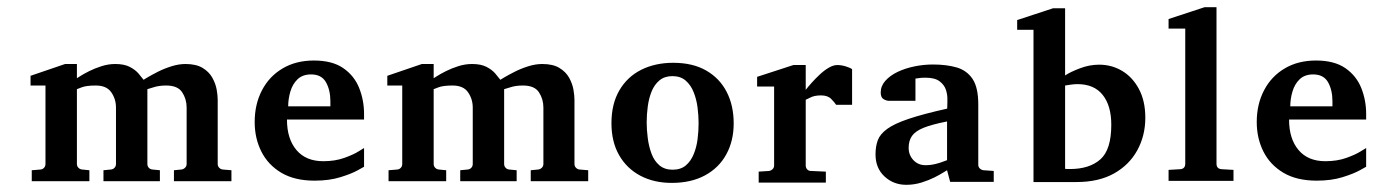

<svg xmlns="http://www.w3.org/2000/svg" viewBox="-20 -512 3862 540"><path d="M630.9 -2.4H469.2V-33.2L489.7 -35.2Q495.6 -35.6 500.2 -40Q504.9 -44.4 504.9 -50.8V-209.5Q504.9 -233.4 492.4 -252.4Q480 -271.5 447.3 -271.5Q426.3 -271.5 410.6 -266.1L394.5 -261.2V-50.8Q394.5 -44.4 398.7 -40Q402.8 -35.6 409.2 -35.2L429.7 -33.2V-2.4H271V-33.2L291.5 -35.2Q297.9 -35.6 302 -40Q306.2 -44.4 306.2 -50.8V-209.5Q306.2 -233.4 293 -252.4Q279.8 -271.5 249.5 -271.5Q222.2 -271.5 209 -266.1L196.3 -261.2V-50.8Q196.3 -44.4 200.7 -40Q205.1 -35.6 211.4 -35.2L231.4 -33.2V-2.4H69.3V-33.2L93.8 -35.2Q99.6 -35.6 103.8 -40Q107.9 -44.4 107.9 -50.8V-271.5H65.9V-298.8L163.1 -332H196.3V-292L205.6 -297.9Q215.3 -304.2 231 -312Q246.6 -319.8 265.6 -325.9Q284.7 -332 304.2 -332Q329.1 -332 344.7 -324Q360.4 -315.9 369.4 -305.4Q378.4 -294.9 383.8 -287.6L395 -294.4Q405.8 -300.8 423.3 -309.8Q440.9 -318.8 461.7 -325.4Q482.4 -332 501.5 -332Q531.7 -332 549.8 -321Q567.9 -310.1 577.1 -293.5Q586.4 -276.9 589.4 -260Q592.3 -243.2 592.3 -231.4V-50.8Q592.3 -44.4 596.7 -40Q601.1 -35.6 606.9 -35.2L630.9 -33.2Z M1003.9 -43 986.3 -33.2Q968.8 -23.4 937.5 -13.7Q906.2 -3.9 864.7 -3.9Q808.6 -3.9 771.2 -26.1Q733.9 -48.3 715.1 -85.7Q696.3 -123 696.3 -168.9Q696.3 -218.8 716.8 -258.1Q737.3 -297.4 774.9 -319.6Q812.5 -341.8 862.8 -341.8Q914.6 -341.8 945.6 -320.3Q976.6 -298.8 990.2 -264.4Q1003.9 -230 1003.9 -191.4V-175.8H787.1Q787.1 -121.6 813.7 -90.1Q840.3 -58.6 889.2 -58.6Q922.4 -58.6 948.2 -67.9Q974.1 -77.1 988.8 -86.4L1003.9 -95.7ZM909.2 -212.9V-227.1Q909.2 -258.8 896.7 -280.8Q884.3 -302.7 855 -302.7Q831.1 -302.7 816.9 -289.1Q802.7 -275.4 796.6 -254.4Q790.5 -233.4 790.5 -212.9Z M1634.3 -2.4H1472.7V-33.2L1493.2 -35.2Q1499 -35.6 1503.7 -40Q1508.3 -44.4 1508.3 -50.8V-209.5Q1508.3 -233.4 1495.8 -252.4Q1483.4 -271.5 1450.7 -271.5Q1429.7 -271.5 1414.1 -266.1L1397.9 -261.2V-50.8Q1397.9 -44.4 1402.1 -40Q1406.2 -35.6 1412.6 -35.2L1433.1 -33.2V-2.4H1274.4V-33.2L1294.9 -35.2Q1301.3 -35.6 1305.4 -40Q1309.6 -44.4 1309.6 -50.8V-209.5Q1309.6 -233.4 1296.4 -252.4Q1283.2 -271.5 1252.9 -271.5Q1225.6 -271.5 1212.4 -266.1L1199.7 -261.2V-50.8Q1199.7 -44.4 1204.1 -40Q1208.5 -35.6 1214.8 -35.2L1234.9 -33.2V-2.4H1072.8V-33.2L1097.2 -35.2Q1103 -35.6 1107.2 -40Q1111.3 -44.4 1111.3 -50.8V-271.5H1069.3V-298.8L1166.5 -332H1199.7V-292L1209 -297.9Q1218.8 -304.2 1234.4 -312Q1250 -319.8 1269 -325.9Q1288.1 -332 1307.6 -332Q1332.5 -332 1348.1 -324Q1363.8 -315.9 1372.8 -305.4Q1381.8 -294.9 1387.2 -287.6L1398.4 -294.4Q1409.2 -300.8 1426.8 -309.8Q1444.3 -318.8 1465.1 -325.4Q1485.8 -332 1504.9 -332Q1535.2 -332 1553.2 -321Q1571.3 -310.1 1580.6 -293.5Q1589.8 -276.9 1592.8 -260Q1595.7 -243.2 1595.7 -231.4V-50.8Q1595.7 -44.4 1600.1 -40Q1604.5 -35.6 1610.4 -35.2L1634.3 -33.2Z M2043.5 -165Q2043.5 -115.7 2022.7 -77.9Q2002 -40 1962.9 -18.8Q1923.8 2.4 1869.1 2.4Q1819.3 2.4 1781 -17.8Q1742.7 -38.1 1721.2 -75.7Q1699.7 -113.3 1699.7 -165.5Q1699.7 -219.7 1721.9 -257.8Q1744.1 -295.9 1783.4 -315.7Q1822.8 -335.4 1873.5 -335.4Q1928.2 -335.4 1966.1 -313.7Q2003.9 -292 2023.7 -253.7Q2043.5 -215.3 2043.5 -165ZM1944.8 -165.5Q1944.8 -186.5 1941.9 -209.5Q1939 -232.4 1930.9 -252.7Q1922.9 -272.9 1908.4 -285.4Q1894 -297.9 1871.1 -297.9Q1849.1 -297.9 1834.7 -285.9Q1820.3 -273.9 1812.5 -254.4Q1804.7 -234.9 1801.8 -212.2Q1798.8 -189.5 1798.8 -168.2Q1798.8 -147 1801.8 -123.8Q1804.7 -100.6 1812.3 -80.1Q1819.8 -59.6 1834.5 -47.1Q1849.1 -34.7 1871.6 -34.7Q1894.5 -34.7 1908.7 -46.6Q1922.9 -58.6 1930.9 -78.1Q1939 -97.7 1941.9 -120.4Q1944.8 -143.1 1944.8 -165.5Z M2376.5 -217.3H2331.5Q2327.6 -223.6 2317.9 -233.6Q2308.1 -243.7 2289.1 -243.7Q2270 -243.7 2258.3 -237.3L2246.1 -231.4V-46.4Q2246.1 -40.5 2250 -35.9Q2253.9 -31.2 2260.7 -31.2L2302.7 -29.3V1.5H2113.8V-29.3L2143.1 -31.2Q2148.9 -32.2 2153.1 -36.4Q2157.2 -40.5 2157.2 -46.4V-268.6H2109.4V-295.9L2211.4 -329.1H2246.1V-259.3Q2252 -267.1 2262.5 -278.8Q2272.9 -290.5 2285.4 -302.2Q2297.9 -314 2310.8 -321.5Q2323.7 -329.1 2335 -329.1Q2346.2 -329.1 2358.4 -325.4Q2370.6 -321.8 2376.5 -317.4Z M2774.9 -0.5H2652.3L2643.6 -33.2L2633.8 -27.3Q2624 -21 2607.9 -12.9Q2591.8 -4.9 2571.3 1.5Q2550.8 7.8 2528.8 7.8Q2493.2 7.8 2467.8 -15.6Q2442.4 -39.1 2442.4 -77.6Q2442.4 -100.1 2448.7 -117.4Q2455.1 -134.8 2475.1 -149.4Q2495.1 -164.1 2535.6 -177.7Q2576.2 -191.4 2644 -206.5Q2644 -213.9 2644.5 -223.1V-232.4Q2645 -244.6 2640.6 -258.8Q2636.2 -272.9 2622.8 -283.2Q2609.4 -293.5 2583 -293.5Q2569.3 -293.5 2562 -292L2554.7 -291V-228.5H2486.3H2479Q2471.7 -229 2464.4 -233.6Q2457 -238.3 2457 -252Q2457 -270 2470 -284.7Q2482.9 -299.3 2504.2 -309.6Q2525.4 -319.8 2551.5 -325.2Q2577.6 -330.6 2604 -330.6Q2642.1 -330.6 2670.7 -322.3Q2699.2 -314 2715.3 -290Q2731.4 -266.1 2731.4 -218.3V-48.8Q2731.4 -42.5 2735.6 -38.3Q2739.7 -34.2 2746.1 -33.2L2774.9 -31.2ZM2643.6 -61.5V-170.4Q2601.1 -162.1 2577.6 -152.6Q2554.2 -143.1 2544.9 -129.6Q2535.6 -116.2 2535.6 -96.2Q2535.6 -75.7 2549.1 -61.5Q2562.5 -47.4 2583 -47.4Q2597.2 -47.4 2611.1 -50.8Q2625 -54.2 2634.3 -58.1Z M3201.2 -180.7Q3201.2 -130.4 3178.5 -89.1Q3155.8 -47.9 3112.8 -23.9Q3069.8 0 3007.8 0H2886.7V-428.2H2840.8V-455.6L2941.9 -488.8H2975.6V-299.8Q2990.2 -309.6 3017.1 -319.8Q3043.9 -330.1 3071.3 -330.1Q3106.9 -330.1 3136.2 -312.5Q3165.5 -294.9 3183.3 -261.5Q3201.2 -228 3201.2 -180.7ZM3105.5 -161.1Q3105.5 -214.8 3081.3 -245.1Q3057.1 -275.4 3010.3 -275.4Q3001.5 -275.4 2991.5 -273.9Q2981.4 -272.5 2975.6 -271.5V-37.1Q2979 -36.6 2982.7 -36.6Q2986.3 -36.6 2989.3 -36.6Q3043.9 -36.6 3074.7 -63.7Q3105.5 -90.8 3105.5 -161.1Z M3449.2 -3.4H3266.6V-34.2L3299.3 -36.1Q3313.5 -37.1 3313.5 -51.8V-431.6H3266.6V-458.5L3367.7 -491.7H3401.4V-51.8Q3401.4 -37.1 3416 -36.1L3449.2 -34.2Z M3822.3 -43 3804.7 -33.2Q3787.1 -23.4 3755.9 -13.7Q3724.6 -3.9 3683.1 -3.9Q3627 -3.9 3589.6 -26.1Q3552.2 -48.3 3533.4 -85.7Q3514.6 -123 3514.6 -168.9Q3514.6 -218.8 3535.2 -258.1Q3555.7 -297.4 3593.3 -319.6Q3630.9 -341.8 3681.2 -341.8Q3732.9 -341.8 3763.9 -320.3Q3794.9 -298.8 3808.6 -264.4Q3822.3 -230 3822.3 -191.4V-175.8H3605.5Q3605.5 -121.6 3632.1 -90.1Q3658.7 -58.6 3707.5 -58.6Q3740.7 -58.6 3766.6 -67.9Q3792.5 -77.1 3807.1 -86.4L3822.3 -95.7ZM3727.5 -212.9V-227.1Q3727.5 -258.8 3715.1 -280.8Q3702.6 -302.7 3673.3 -302.7Q3649.4 -302.7 3635.3 -289.1Q3621.1 -275.4 3615 -254.4Q3608.9 -233.4 3608.9 -212.9Z"/></svg>

Font: MANDARAM
Style: Book
Weight: 400
Designer: CLT@C-DIT
Version: Version 1.28